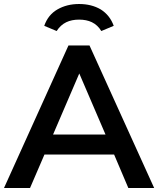

<svg xmlns="http://www.w3.org/2000/svg" viewBox="-20 -939 790 959"><path d="M621 0 550 -167H202L130 0H0L322 -712H427L750 0ZM245 -267H507L376 -572ZM375 -919Q437 -919 483 -892Q529 -863 548 -810L486 -784Q468 -814 439 -828Q412 -841 375 -841Q338 -841 311 -828Q282 -814 263 -784L201 -810Q220 -865 267 -892Q314 -919 375 -919Z"/></svg>

Font: PRinguin Sans
Style: Bold
Weight: 700
Designer: Vernon Adams
Foundry: Vernon Adams
Version: ""